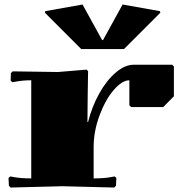

<svg xmlns="http://www.w3.org/2000/svg" viewBox="-20 -840 820 861"><path d="M344.2 -620.1 181.2 -783.2 183.1 -790 350.1 -819.8 438 -660.2H441.9L529.8 -819.8L696.8 -790L699.2 -783.2L536.1 -620.1ZM120.1 -480Q83 -480 51.8 -474.1L36.1 -471.2L27.8 -478L28.8 -512.2L37.1 -520L240.2 -517.1L368.2 -527.8L375 -521Q374.5 -516.1 373.3 -413.3Q372.1 -310.5 372.1 -293H375Q392.1 -361.3 424.6 -419.9Q457 -478.5 498.5 -514.2Q540 -549.8 580.1 -549.8H752L759.8 -542V-408.2L711.9 -359.9H567.9L560.1 -368.2V-480Q527.8 -480 490.5 -437Q453.1 -394 426.5 -322.8Q399.9 -251.5 399.9 -180.2V-40Q446.8 -40 478 -45.9L494.1 -48.8L502 -42L500 -6.8L492.2 1L259.8 -4.9L27.8 1L20 -6.8L18.1 -42L25.9 -48.8L42 -45.9Q73.2 -40 120.1 -40Z"/></svg>

Font: Yokawerad
Style: Regular
Weight: 500
Designer: gluk
Foundry: gluk
Version: Version 0.79